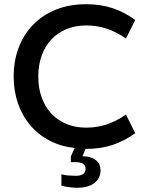

<svg xmlns="http://www.w3.org/2000/svg" viewBox="-20 -698 701 913"><path d="M346 195Q332 195 311.5 192.5Q291 190 272 185V131Q287 135 306.5 136.5Q326 138 340 138Q387 138 387 105Q387 73 340 73H317V45L335 6Q267 -2 213.5 -30.5Q160 -59 122.5 -104Q85 -149 65 -207.5Q45 -266 45 -334Q45 -409 69 -472Q93 -535 138 -581Q183 -627 246.5 -652.5Q310 -678 390 -678Q458 -678 514.5 -659.5Q571 -641 623 -603L579 -515Q534 -546 488 -561.5Q442 -577 390 -577Q338 -577 296 -559.5Q254 -542 224 -510Q194 -478 178 -433Q162 -388 162 -334Q162 -280 178 -235Q194 -190 224 -158Q254 -126 296 -108.5Q338 -91 390 -91Q442 -91 488 -106.5Q534 -122 579 -153L623 -65Q571 -27 514.5 -8.5Q458 10 390 10H387L372 45Q411 45 434.5 62.5Q458 80 458 112Q458 149 429 172Q400 195 346 195Z"/></svg>

Font: Gantari SemiBold
Style: Regular
Weight: 600
Designer: Anugrah Pasau
Foundry: Lafontype
Version: Version 1.000; ttfautohint (v1.8.4)